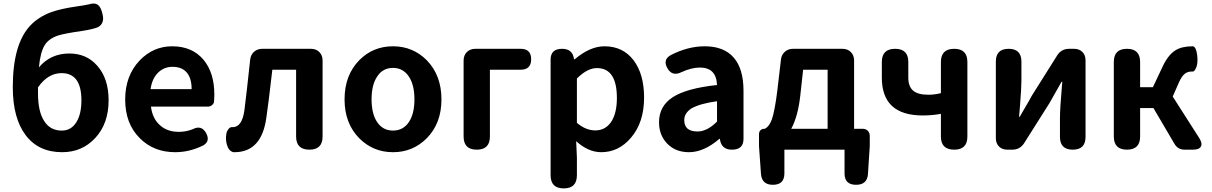

<svg xmlns="http://www.w3.org/2000/svg" viewBox="-20 -831 6730 1066"><path d="M325 14Q194 14 122.5 -80.5Q51 -175 51 -347Q51 -587 149 -690Q193 -736 260 -762Q318 -783 404 -795Q442 -800 474 -807Q507 -818 526 -802Q542 -788 550 -749Q561 -701 524 -680Q494 -668 434 -659Q337 -645 303 -634Q251 -617 228 -580Q204 -541 196 -457Q261 -534 365 -534Q460 -534 519 -467Q583 -396 583 -274Q583 -145 509 -65Q436 14 325 14ZM323 -106Q374 -106 403 -151Q432 -196 432 -274Q432 -425 322 -425Q246 -425 191 -346V-313Q191 -210 226 -158Q259 -106 323 -106Z M953 14Q833 14 756 -64Q675 -144 675 -279Q675 -410 755 -495Q831 -574 936 -574Q1048 -574 1111 -498Q1170 -426 1170 -306Q1170 -288 1168 -264Q1166 -254 1156 -246.5Q1146 -239 1133 -239H990H818Q827 -171 869 -135Q909 -99 973 -99Q1014 -99 1051 -114Q1099 -139 1125 -91Q1148 -47 1109 -24Q1033 14 953 14ZM816 -336H930H1044Q1044 -395 1018 -427Q991 -460 938 -460Q892 -460 859 -429Q824 -395 816 -336Z M1276 14Q1250 8 1240 -27Q1231 -57 1237 -90Q1240 -104 1249 -115Q1259 -127 1270 -125Q1271 -125 1272 -125Q1324 -125 1337 -219Q1349 -312 1369 -500Q1372 -527 1390.5 -543.5Q1409 -560 1436 -560H1573H1706Q1735 -560 1753 -542Q1771 -524 1771 -495V-73Q1771 0 1698 0Q1624 0 1624 -73V-444H1492Q1491 -438 1490 -427Q1471 -260 1459 -179Q1433 14 1282 14Q1279 14 1276 14Z M2162 14Q2052 14 1975 -63Q1893 -146 1893 -279Q1893 -414 1975 -497Q2051 -574 2162 -574Q2272 -574 2349 -497Q2431 -413 2431 -279Q2431 -146 2349 -63Q2272 14 2162 14ZM2162 -106Q2218 -106 2250 -153Q2281 -199 2281 -279.5Q2281 -360 2250 -406Q2218 -454 2162 -454Q2105 -454 2074 -406Q2043 -360 2043 -279.5Q2043 -199 2074 -153Q2106 -106 2162 -106Z M2627 0Q2554 0 2554 -73V-495Q2554 -524 2572 -542Q2590 -560 2619 -560H2741H2871Q2929 -560 2929 -502Q2929 -444 2871 -444H2700V-73Q2700 0 2627 0Z M3110 215Q3037 215 3037 142V-172V-500Q3037 -560 3101 -560Q3157 -560 3166 -508L3167 -502H3171Q3256 -574 3336 -574Q3439 -574 3498 -496Q3556 -419 3556 -289Q3556 -151 3483 -66Q3415 14 3318 14Q3246 14 3179 -47L3183 45V142Q3183 215 3110 215ZM3285 -107Q3339 -107 3371 -151Q3405 -199 3405 -287Q3405 -453 3294 -453Q3241 -453 3183 -395V-272V-149Q3232 -107 3285 -107Z M3805 14Q3731 14 3685 -33Q3639 -80 3639 -152Q3639 -242 3715.5 -291.5Q3792 -341 3961 -359Q3957 -456 3866 -456Q3820 -456 3765 -431Q3712 -404 3685 -453Q3659 -500 3704 -525Q3799 -574 3893 -574Q3999 -574 4053.5 -511.5Q4108 -449 4108 -327V-163V-60Q4108 0 4044 0Q3988 0 3978 -52L3977 -60H3974Q3888 14 3805 14ZM3853 -101Q3906 -101 3961 -156V-269Q3866 -256 3819 -229Q3779 -203 3779 -164Q3779 -101 3853 -101Z M4271 195Q4210 195 4205 135L4194 -20V-86Q4194 -100 4202.5 -108Q4211 -116 4224 -116H4227Q4251 -129 4265 -167Q4282 -216 4296 -330L4316 -501Q4319 -527 4337.5 -543.5Q4356 -560 4383 -560H4522H4657Q4686 -560 4704 -542Q4722 -524 4722 -495V-116H4769Q4787 -116 4798 -105Q4809 -94 4809 -76V-20L4799 135Q4795 195 4733 195Q4669 195 4669 132V0H4335V132Q4335 195 4271 195ZM4373 -116H4474H4575V-444H4439L4423 -298Q4410 -184 4373 -116Z M5278 0Q5204 0 5204 -73V-199Q5156 -190 5103 -190Q4876 -190 4876 -400V-487Q4876 -560 4950 -560Q5023 -560 5023 -487V-400Q5023 -351 5049.5 -328Q5076 -305 5134 -305Q5170 -305 5204 -314V-487Q5204 -560 5278 -560Q5351 -560 5351 -487V-280V-73Q5351 0 5278 0Z M5573 0Q5544 0 5526.5 -17.5Q5509 -35 5509 -64V-489Q5509 -560 5580 -560Q5651 -560 5651 -489V-383Q5651 -343 5643 -242Q5639 -202 5638 -183H5642Q5648 -193 5661 -216Q5697 -277 5709 -300L5850 -524Q5873 -560 5916 -560H5943Q5972 -560 5989.5 -542.5Q6007 -525 6007 -496V-280V-71Q6007 0 5936 0Q5865 0 5865 -71V-176Q5865 -227 5876 -355Q5877 -370 5878 -377H5874Q5873 -375 5871 -372Q5824 -290 5807 -259L5666 -36Q5643 0 5600 0Z M6237 0Q6164 0 6164 -73V-487Q6164 -560 6237 -560Q6310 -560 6310 -487V-347H6381L6432 -455Q6463 -524 6505 -551Q6541 -574 6601 -574Q6602 -574 6603 -574Q6620 -571 6626 -531Q6631 -497 6626 -471Q6624 -459 6617 -447Q6609 -432 6601 -434Q6600 -434 6599 -434Q6575 -434 6560 -423Q6541 -409 6525 -372L6491 -295L6638 -65Q6657 -35 6647.5 -17.5Q6638 0 6603 0H6600H6557Q6520 0 6501 -32L6384 -231H6310V-73Q6310 0 6237 0Z"/></svg>

Font: GenSenRounded TW B
Style: Regular
Weight: 700
Version: Version 1.501;PS 1;hotconv 16.6.51;makeotf.lib2.5.65220